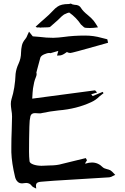

<svg xmlns="http://www.w3.org/2000/svg" viewBox="-20 -948 705 1082"><path d="M184.1 114.7 172.4 108.9Q164.6 106 159.7 100.1Q147.9 83 127.4 83Q121.6 83 115.5 84.2Q109.4 85.4 105 85.4Q91.3 85.4 83 79.1Q74.7 72.8 70.6 64.5Q66.4 56.2 64.9 49.3Q45.9 -29.8 43.9 -89.8V-120.1Q43.9 -166 45.9 -211.4Q47.4 -250.5 47.9 -290.5Q47.9 -309.1 44.4 -327.1Q41 -350.1 41 -362.3Q41 -376.5 44.9 -389.6Q64.5 -450.2 67.9 -532.2Q71.3 -561 84.5 -588.9Q98.6 -619.1 98.6 -652.3Q99.1 -671.9 103.3 -691.2Q107.4 -710.4 123 -728.5Q130.4 -737.3 134.8 -750.5L143.6 -769.5L164.6 -743.2L201.7 -740.2Q241.7 -734.9 280.8 -734.9Q310.1 -735.8 338.9 -739.7Q395 -747.6 460 -747.6Q507.3 -747.6 551.8 -734.9L583 -727.1Q585 -726.6 585.2 -724.9Q585.4 -723.1 586.4 -719.2L588.9 -707L537.1 -692.4Q385.3 -649.4 376.5 -649.4Q366.7 -649.4 356.9 -654.8L350.6 -650.4Q330.1 -635.3 314.9 -635.3H312.5L301.3 -634.8L308.6 -661.1L264.6 -648.4Q262.7 -649.4 258.3 -649.4Q245.6 -649.4 228.8 -641.8Q211.9 -634.3 207.5 -623.5Q197.8 -590.3 189.5 -556.6L185.1 -539.6Q185.1 -537.1 185.8 -534.9Q186.5 -532.7 186.5 -530.8Q186.5 -522.5 180.7 -509.3Q171.9 -489.3 166 -449.7Q163.6 -432.1 161.6 -392.1L515.6 -439L527.3 -426.8L494.1 -416.5L502.4 -406.7L558.6 -430.2L563.5 -422.9L554.7 -416Q546.9 -410.6 540.5 -404.8Q520.5 -384.3 494.6 -372.6Q412.1 -334 309.1 -325.7Q262.7 -320.8 216.3 -311L214.8 -310.5Q211.9 -309.1 203.1 -309.1Q196.8 -309.1 189.9 -309.8Q183.1 -310.5 176.8 -310.5Q156.2 -310.5 151.4 -293Q146 -269 146 -244.1L145.5 -233.4Q143.6 -165 143.6 -93.3Q143.6 -64 146.5 -38.6Q148.4 -28.3 167.5 -21.2Q186.5 -14.2 213.4 -13.7L226.1 -14.2Q242.2 -15.6 258.8 -15.6Q300.8 -15.6 329.6 -24.4L463.4 -57.1L470.2 -44.9L459.5 -27.3L460 -26.9Q460.9 -26.9 461.9 -25.9Q481.4 -32.2 498 -32.2Q533.2 -32.2 559.1 -5.4Q566.9 1.5 582 4.9Q592.8 7.3 602.1 11.7Q612.3 18.6 619.6 27.3L629.4 37.6L616.7 43.5Q606.9 49.8 596.2 51.3Q500 57.6 405.8 63Q259.3 71.3 210.9 76.2Q191.9 78.1 186.5 85Q182.6 89.8 182.6 99.6Q182.6 104.5 184.1 114.7ZM482.4 -790Q477.5 -790 477.5 -790.5L478 -791L472.7 -790.5Q458.5 -790.5 453.1 -794.7Q447.8 -798.8 436 -810.1Q410.2 -849.1 370.6 -877Q362.3 -877 340.8 -866.2Q332 -861.3 305.7 -834.5L261.7 -795.9Q258.8 -793.5 214.4 -793Q209 -793 204.6 -792L202.1 -793.9L188.5 -793L180.7 -797.4Q214.8 -829.1 228 -839.8Q256.8 -864.3 280.8 -890.1Q290 -900.9 304.2 -910.6Q324.7 -925.3 366.2 -925.3Q373 -925.8 377.9 -927.7H379.4Q386.7 -922.4 400.4 -920.9Q427.2 -920.9 437 -902.3Q448.2 -884.3 474.6 -863.3Q495.1 -846.7 508.3 -830.6Q521 -813.5 532.2 -793.9Q504.9 -790 482.4 -790Z"/></svg>

Font: Unutterable
Style: Regular
Weight: 400
Designer: GGBotNet
Foundry: f0n7.com
Version: 1.00